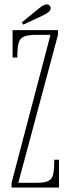

<svg xmlns="http://www.w3.org/2000/svg" viewBox="-20 -834 315 854"><path d="M31.5 0V-21L204.5 -679H141.5Q103 -679 85 -670.5Q67 -662 62 -640.2Q57 -618.5 57 -578H36V-700H238V-679.5L61.5 -21H146Q180.5 -21 196.5 -29.8Q212.5 -38.5 217 -60.8Q221.5 -83 221.5 -123.5H242.5V0ZM84 -724.5 76.5 -734 158 -800.5Q165 -806 173 -810.2Q181 -814.5 188 -814.5Q198.5 -814.5 203.5 -805Q205.5 -801.5 205.5 -797.5Q205.5 -788 195.2 -779.8Q185 -771.5 173.5 -766.5Z"/></svg>

Font: Imbue 50pt Thin
Style: Regular
Weight: 100
Designer: Tyler Finck
Foundry: Etcetera Type Company
Version: Version 1.102; ttfautohint (v1.8.3)